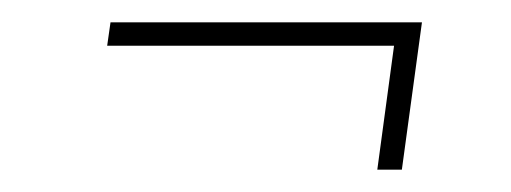

<svg xmlns="http://www.w3.org/2000/svg" viewBox="-20 -350 458 172"><path d="M358 -330 340 -198H318L333 -309H76L79 -330Z"/></svg>

Font: Fira Sans Extra Condensed Thin
Style: Italic
Weight: 250
Width: 3
Italic angle: -8°
Designer: Carrois Corporate & Edenspiekermann AG
Foundry: Carrois Corporate GbR & Edenspiekermann AG
Version: Version 4.203